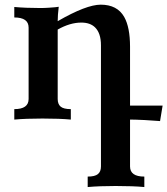

<svg xmlns="http://www.w3.org/2000/svg" viewBox="-20 -502 703 806"><path d="M585.9 283.2Q540 278.8 465.3 278.8Q396.5 278.8 348.1 283.2V239.3Q378.4 239.3 391.1 228.8Q403.8 218.3 403.8 196.8V-312Q403.8 -362.8 378.9 -387.2Q358.4 -407.2 321.3 -407.2Q273.9 -407.2 222.2 -377.9V-86.4Q222.2 -64.9 234.6 -54.4Q247.1 -43.9 277.3 -43.9V0Q231.4 -4.4 158.2 -4.4Q88.4 -4.4 40 0V-43.9Q100.1 -43.9 100.1 -86.4V-386.2Q100.1 -428.7 40 -428.7V-472.7Q88.4 -468.3 149.9 -468.3Q167 -468.3 186.5 -469.7Q217.8 -471.7 226.6 -473.6Q222.2 -438.5 222.2 -413.1Q342.3 -482.4 402.8 -482.4Q472.2 -482.4 501.5 -430.7Q525.9 -387.2 525.9 -305.7V-58.6H662.6L651.9 6.3Q568.8 0 525.9 0V196.8Q525.9 239.3 585.9 239.3Z"/></svg>

Font: Kelvinch
Style: Bold
Weight: 700
Designer: Paul James Miller
Foundry: High-Logic / Made with FontCreator
Version: Version 3.501;March 28, 2021;FontCreator 13.0.0.2683 64-bit